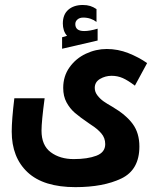

<svg xmlns="http://www.w3.org/2000/svg" viewBox="-20 -746 640 770"><path d="M27 -218.5Q27 -265 37.5 -352H159Q146.5 -258.5 146.5 -222Q146.5 -163 183.5 -135.5Q220.5 -108 275.5 -108Q331 -108 366.5 -121.5Q402 -135 402 -168Q402 -193 386.2 -211.2Q370.5 -229.5 346 -245L336.5 -251.5Q300.5 -276 280.2 -293.5Q260 -311 246.8 -335.5Q233.5 -360 233.5 -393.5Q233.5 -440.5 258.8 -476Q284 -511.5 324.2 -530.5Q364.5 -549.5 408 -549.5Q453 -549.5 494.8 -533Q536.5 -516.5 570 -493L521 -402.5Q492.5 -424 472 -433Q451.5 -442 427.5 -442Q402.5 -442 381.2 -429.5Q360 -417 360 -393.5Q360 -377 371 -363Q382 -349 395.5 -339.5Q409 -330 429.5 -318.5Q485.5 -285.5 512.2 -249Q539 -212.5 539 -158.5Q539 -65 466.8 -30.2Q394.5 4.5 282.5 4.5Q154.5 4.5 90.8 -55Q27 -114.5 27 -218.5ZM229 -596.5 249 -602.5Q240 -612 236 -625Q232 -638 232 -651.5Q232 -688 254 -707Q276 -726 312 -726Q329 -726 341.8 -722Q354.5 -718 367 -709.5V-658Q357 -666 343.2 -670.8Q329.5 -675.5 314 -675.5Q299.5 -675.5 290.8 -668Q282 -660.5 282 -649.5Q282 -621.5 317.5 -621.5Q340 -621.5 371.5 -631V-583.5L229 -550.5Z"/></svg>

Font: JuliaMono ExtraBold
Style: Regular
Weight: 800
Monospace: yes
Designer: cormullion
Foundry: corm
Version: Version 0.055; ttfautohint (v1.8.4)